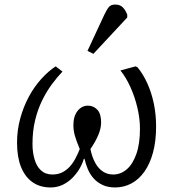

<svg xmlns="http://www.w3.org/2000/svg" viewBox="-20 -811 763 845"><path d="M203 14Q155 14 122 -10Q89 -34 72 -77.5Q55 -121 55 -183Q55 -238 69 -289.5Q83 -341 107 -385.5Q131 -430 162 -464Q193 -498 225 -519L255 -496Q231 -471 207.5 -439Q184 -407 165 -368Q146 -329 134.5 -281.5Q123 -234 123 -177Q123 -141 132 -110Q141 -79 160.5 -61Q180 -43 211 -43Q234 -43 252 -51.5Q270 -60 284.5 -75Q299 -90 310.5 -111Q322 -132 331 -155Q316 -191 309.5 -214Q303 -237 303 -260Q303 -300 321.5 -323Q340 -346 367 -346Q391 -346 408 -328.5Q425 -311 425 -272Q425 -246 412.5 -216.5Q400 -187 378 -155Q385 -120 399 -94.5Q413 -69 433 -56Q453 -43 478 -43Q511 -43 537.5 -65.5Q564 -88 580 -133Q596 -178 596 -245Q596 -288 585 -335.5Q574 -383 554.5 -426.5Q535 -470 510 -501L577 -519L585 -515Q610 -485 628.5 -444Q647 -403 657 -355Q667 -307 667 -255Q667 -190 653.5 -140Q640 -90 615.5 -55.5Q591 -21 558 -3.5Q525 14 487 14Q455 14 431.5 3Q408 -8 392 -26Q376 -44 366.5 -66.5Q357 -89 352 -112H349Q343 -91 330.5 -69.5Q318 -48 299.5 -29Q281 -10 256.5 2Q232 14 203 14ZM391 -574 365 -587 440 -748Q451 -771 460 -781Q469 -791 487 -791Q507 -791 519 -780Q531 -769 540 -747V-734Z"/></svg>

Font: Literata Light
Style: Italic
Weight: 300
Italic angle: -2°
Designer: Latin by Veronika Burian and Jose Scaglione. Greek by Irene Vlachou. Cyrillic by Vera Evstafieva
Foundry: TypeTogether
Version: Version 3.103;gftools[0.9.29]